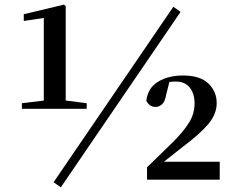

<svg xmlns="http://www.w3.org/2000/svg" viewBox="-20 -771 1006 824"><path d="M74 -304V-328L173 -340H259L352 -328V-304ZM168 -304V-694L82 -681V-710L254 -751L262 -745V-304ZM611 0V-53L721 -160Q768 -207 791.5 -245Q815 -283 815 -327Q815 -370 794 -395.5Q773 -421 735 -421Q722 -421 709.5 -419.5Q697 -418 684 -411L709 -427L693 -364Q688 -334 675 -323Q662 -312 648 -312Q622 -312 608 -338Q614 -393 658 -420Q702 -447 765 -447Q839 -447 874.5 -412.5Q910 -378 910 -329Q910 -281 873.5 -238Q837 -195 762 -139L656 -55L676 -91V-77H923V0ZM241 33 210 11 724 -742 755 -720Z"/></svg>

Font: Noto Serif TC
Style: Bold
Weight: 700
Designer: Ryoko NISHIZUKA 西塚涼子 (kana & ideographs); Frank Grießhammer (Latin, Greek & Cyrillic); Wenlong ZHANG 张文龙 (bopomofo); San
Foundry: Adobe
Version: Version 2.002-H1;hotconv 1.1.0;makeotfexe 2.6.0